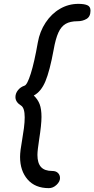

<svg xmlns="http://www.w3.org/2000/svg" viewBox="-20 -792 489 995"><path d="M84 21Q84 -9 95 -69Q100 -97 104 -128Q108 -159 108 -184Q108 -233 89 -245Q60 -263 60 -289Q60 -308 73 -324.5Q86 -341 107 -348Q121 -352 139.5 -410.5Q158 -469 176 -572Q186 -629 216.5 -675Q247 -721 291 -746.5Q335 -772 386 -772Q416 -772 432.5 -765Q449 -758 449 -737Q449 -706 428.5 -694Q408 -682 382 -682Q344 -682 320.5 -668.5Q297 -655 282.5 -623Q268 -591 258 -534Q238 -425 215.5 -371Q193 -317 155 -297Q176 -277 185.5 -252Q195 -227 195 -186Q195 -146 183 -70Q174 -12 174 11Q174 53 192.5 73.5Q211 94 251 94Q270 94 280.5 104.5Q291 115 291 131Q291 149 273 166Q255 183 233 183Q162 183 123 138Q84 93 84 21Z"/></svg>

Font: Mali Medium
Style: Italic
Weight: 500
Italic angle: -10°
Version: Version 1.000; ttfautohint (v1.6)